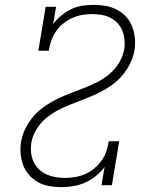

<svg xmlns="http://www.w3.org/2000/svg" viewBox="-20 -763 640 791"><path d="M232 8Q207 8 182 3.5Q157 -1 136.5 -12.5Q116 -24 100 -42Q84 -60 75.5 -82.5Q67 -105 65 -130Q63 -155 67 -180Q72 -208 85.5 -235Q99 -262 119 -285Q139 -308 164.5 -325.5Q190 -343 217 -356Q244 -369 272 -379.5Q300 -390 327.5 -401Q355 -412 382 -425.5Q409 -439 432.5 -459.5Q456 -480 471.5 -506Q487 -532 492 -561Q495 -580 493 -599.5Q491 -619 484 -636.5Q477 -654 464.5 -667.5Q452 -681 435.5 -689.5Q419 -698 399.5 -701.5Q380 -705 361 -705Q340 -705 319 -701.5Q298 -698 278 -689Q258 -680 240.5 -666Q223 -652 210.5 -633.5Q198 -615 191 -595Q184 -575 181 -554H138L168 -735H211L199 -663Q213 -683 232.5 -699Q252 -715 274 -725.5Q296 -736 319.5 -739.5Q343 -743 366 -743Q392 -743 416.5 -738.5Q441 -734 462.5 -722.5Q484 -711 500 -693.5Q516 -676 524.5 -653.5Q533 -631 535.5 -605.5Q538 -580 534 -555Q529 -527 515.5 -500Q502 -473 482 -450Q462 -427 436.5 -409.5Q411 -392 384 -379Q357 -366 329.5 -355.5Q302 -345 274 -334Q246 -323 219 -309Q192 -295 169 -275.5Q146 -256 130 -229.5Q114 -203 109 -175Q106 -155 108 -135Q110 -115 118 -97.5Q126 -80 139.5 -66.5Q153 -53 170.5 -45Q188 -37 207.5 -33.5Q227 -30 248 -30Q268 -30 289 -33.5Q310 -37 330 -45.5Q350 -54 367.5 -68.5Q385 -83 398 -101Q411 -119 418 -139.5Q425 -160 428 -181H471L441 0H398L411 -75Q395 -54 374.5 -37.5Q354 -21 330 -10.5Q306 0 281 4Q256 8 232 8Z"/></svg>

Font: Iosevka Curly Slab XLtExObl
Style: Regular
Weight: 200
Width: 7
Italic angle: -9°
Monospace: yes
Designer: Belleve Invis
Foundry: Belleve Invis
Version: Version 11.0.0; ttfautohint (v1.8.3)